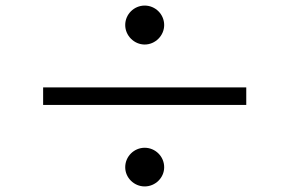

<svg xmlns="http://www.w3.org/2000/svg" viewBox="-20 -720 1040 690"><path d="M500 -700C462 -700 430 -669 430 -630C430 -592 462 -560 500 -560C538 -560 570 -592 570 -630C570 -669 538 -700 500 -700ZM865 -406H135V-343H865ZM500 -189C462 -189 430 -158 430 -119C430 -81 462 -50 500 -50C538 -50 570 -81 570 -119C570 -158 538 -189 500 -189Z"/></svg>

Font: ChiuKong Gothic CL Normal
Style: Regular
Weight: 350
Designer: Ryoko NISHIZUKA 西塚涼子 (kana, bopomofo & ideographs); Paul D. Hunt (Latin, Greek & Cyrillic); Sandoll Communications 산돌커뮤니
Foundry: Adobe
Version: Version 1.300